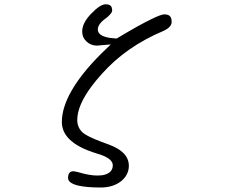

<svg xmlns="http://www.w3.org/2000/svg" viewBox="-20 -731 1040 876"><path d="M297.9 56.6Q290.5 64 290.5 81.1Q290.5 104.5 336.9 115.7Q374.5 124.5 439.5 124.5Q495.6 124.5 532.7 95.7Q567.9 66.4 567.9 25.4Q567.9 -7.8 543 -32.7Q520.5 -55.2 477.1 -71.3Q400.9 -98.1 370.6 -116.7Q360.8 -122.6 354.5 -128.9Q332.5 -150.9 332.5 -183.6Q332.5 -249 396.5 -335.4Q417.5 -363.8 445.3 -394.5Q556.2 -519 726.6 -590.3Q763.2 -607.4 763.2 -630.9Q763.2 -649.4 755.1 -657.5Q747.1 -665.5 729.5 -665.5Q715.3 -665.5 672.4 -644.5Q616.2 -617.7 512.2 -555.2Q490.7 -556.6 481.4 -558.1Q467.3 -560.5 460 -563Q443.4 -567.9 434.8 -576.4Q426.3 -585 426.3 -596.7Q426.3 -621.6 463.4 -647.9Q472.2 -654.3 478 -660.6Q491.7 -674.3 491.7 -682.4Q491.7 -690.4 490 -695.8Q488.3 -701.2 484.9 -704.6Q478 -711.4 461.9 -711.4Q437 -711.4 396 -668.5Q355 -626.5 355 -586.9Q355 -559.6 374 -542.5Q393.6 -522.9 422.4 -522.9L485.4 -528.3Q452.6 -497.1 441.4 -485.8Q351.6 -396 306.9 -317.9Q262.2 -239.7 262.2 -174.8Q262.2 -129.9 296.4 -96.2Q336.4 -56.2 422.9 -30.3Q466.8 -17.6 483.4 -1Q494.6 10.3 494.6 23.4Q494.6 41 483.4 52.2Q470.7 64.5 447.3 68.4Q436 69.8 421.9 69.8Q388.2 69.8 333.5 53.7L316.4 50.3Q303.7 50.3 297.9 56.6Z"/></svg>

Font: YuPearl-ExtraLight
Style: ExtraLight
Weight: 200
Designer: Max Yao
Foundry: Max-Everyday
Version: Version 1.011; ttfautohint (v1.8.3)